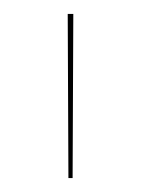

<svg xmlns="http://www.w3.org/2000/svg" viewBox="-20 -700 202 275"><path d="M77 -680H85L84 -445H78Z"/></svg>

Font: Fira Sans Compressed Eight
Style: Regular
Weight: 100
Width: 1
Designer: bBox Type GmbH & Carrois Corporate GbR & Edenspiekermann AG
Foundry: bBox Type GmbH & Carrois Corporate GbR & Edenspiekermann AG
Version: Version 4.301